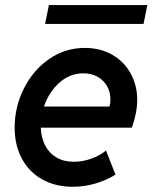

<svg xmlns="http://www.w3.org/2000/svg" viewBox="-20 -714 589 742"><path d="M36.6 -220.7Q36.6 -300.3 72 -371.3Q107.4 -442.4 169.4 -485.6Q231.4 -528.8 308.1 -528.8Q368.2 -528.8 414.1 -502.2Q460 -475.6 485.1 -429.7Q510.3 -383.8 510.3 -328.6Q510.3 -302.7 504.2 -272.5Q498 -242.2 489.3 -220.7H137.7Q139.2 -181.6 154.5 -151.9Q169.9 -122.1 198.2 -105.5Q226.6 -88.9 265.1 -88.9Q299.3 -88.9 332.8 -100.8Q366.2 -112.8 389.6 -132.3L426.3 -39.1Q390.6 -17.1 348.1 -4.6Q305.7 7.8 261.2 7.8Q193.4 7.8 142.6 -21Q91.8 -49.8 64.2 -101.6Q36.6 -153.3 36.6 -220.7ZM403.3 -302.2Q406.7 -315.9 406.7 -329.6Q406.7 -358.4 393.6 -381.3Q380.4 -404.3 356.7 -417.5Q333 -430.7 302.2 -430.7Q250 -430.7 209.5 -394.5Q168.9 -358.4 149.9 -302.2ZM168.9 -694.3H549.3L534.7 -621.6H154.3Z"/></svg>

Font: Reddit Sans Vanilla SemiBold
Style: Italic
Weight: 600
Italic angle: -11.25°
Designer: Stephen Hutchings
Version: Version 1.013